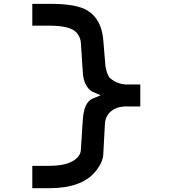

<svg xmlns="http://www.w3.org/2000/svg" viewBox="-20 -987 905 1007"><path d="M149.4 -966.8V-852.5H235.4Q350.6 -852.5 381.8 -815.4Q403.3 -790 404.3 -760.7L414.1 -610.4Q418 -535.2 462.9 -506.8L507.8 -487.3L463.9 -468.8Q419.9 -449.2 414.1 -356.4L404.3 -202.1Q403.3 -171.9 373 -149.4Q330.1 -117.2 235.4 -117.2H149.4V0H238.3Q406.2 0 478.5 -85Q518.6 -132.8 521.5 -175.8L530.3 -336.9Q532.2 -377.9 563.5 -404.3Q593.8 -428.7 641.6 -428.7H715.8V-543.9H641.6Q593.8 -545.9 557.6 -577.1Q542 -590.8 533.2 -638.7L521.5 -778.3Q512.7 -884.8 440.4 -930.7Q383.8 -966.8 246.1 -966.8Z"/></svg>

Font: OCR-B
Style: Regular
Weight: 400
Version: 1.1